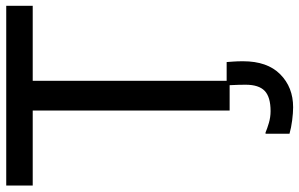

<svg xmlns="http://www.w3.org/2000/svg" viewBox="-196 -572 974 625"><g transform="rotate(-90 291.5 -260.0)"><path d="M243.6 0V-641H-0.5V-727.2H584.6V-641H340.5V-9.7H401.5Q402.1 -1 403.1 12.3Q404.1 25.6 404.1 43.6Q404.1 122.6 361.8 164.6Q319.5 206.7 254.4 206.7Q236.4 206.7 212.1 203.6Q187.7 200.5 168.2 194.9V116.9H172.3Q184.1 122.1 203.1 127.7Q222.1 133.3 241.5 133.3Q287.7 133.3 307.7 114.1Q327.7 94.9 327.7 52.3Q327.7 42.1 327.4 29.5Q327.2 16.9 326.2 0Z"/></g></svg>

Font: Myanmar Handwriting
Style: Regular
Weight: 400
Designer: Khon Soe Zaw Thu
Foundry: PaOh Unicode khonsoezawthu@gmail.com and @hotmail.com
Version: Version 1.30 November 9, 2016